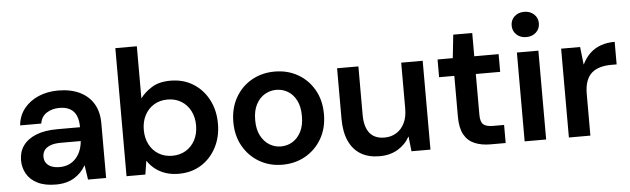

<svg xmlns="http://www.w3.org/2000/svg" viewBox="-47 -887 3505 1068"><g transform="rotate(-5 1705.5 -353.0)"><path d="M227 12Q165 12 124.5 -8.5Q84 -29 64.5 -63.5Q45 -98 45 -139Q45 -186 69.5 -220.5Q94 -255 142 -274.5Q190 -294 261 -294H388Q388 -333 376.5 -359Q365 -385 341.5 -398Q318 -411 283 -411Q242 -411 211.5 -391.5Q181 -372 175 -333H57Q62 -387 93 -426Q124 -465 173.5 -486.5Q223 -508 284 -508Q354 -508 404.5 -483.5Q455 -459 481.5 -414Q508 -369 508 -305V0H407L395 -80H394Q382 -59 366 -42.5Q350 -26 329.5 -13.5Q309 -1 283.5 5.5Q258 12 227 12ZM256 -83Q286 -83 309 -93.5Q332 -104 348.5 -123Q365 -142 374 -166Q383 -190 385 -216V-217H274Q238 -217 215 -208Q192 -199 181.5 -183.5Q171 -168 171 -148Q171 -127 181.5 -112.5Q192 -98 211 -90.5Q230 -83 256 -83Z M913 12Q874 12 841.5 1.5Q809 -9 783.5 -28.5Q758 -48 740 -75H739L727 0H622V-715H742V-424Q766 -457 807 -482.5Q848 -508 911 -508Q983 -508 1037.5 -474Q1092 -440 1123 -381Q1154 -322 1154 -247Q1154 -173 1123 -114Q1092 -55 1038 -21.5Q984 12 913 12ZM886 -91Q929 -91 962 -111Q995 -131 1013.5 -166.5Q1032 -202 1032 -248Q1032 -294 1013.5 -329.5Q995 -365 962 -385Q929 -405 886 -405Q843 -405 810 -385Q777 -365 758.5 -329.5Q740 -294 740 -248Q740 -202 758.5 -166.5Q777 -131 810 -111Q843 -91 886 -91Z M1492 12Q1421 12 1364 -21Q1307 -54 1273.5 -112.5Q1240 -171 1240 -248Q1240 -325 1273.5 -384Q1307 -443 1364.5 -475.5Q1422 -508 1493 -508Q1565 -508 1622 -475.5Q1679 -443 1712.5 -384.5Q1746 -326 1746 -248Q1746 -171 1712.5 -112.5Q1679 -54 1621.5 -21Q1564 12 1492 12ZM1492 -90Q1528 -90 1557.5 -108Q1587 -126 1605 -161Q1623 -196 1623 -248Q1623 -301 1605 -336Q1587 -371 1557.5 -388.5Q1528 -406 1493 -406Q1459 -406 1429 -388.5Q1399 -371 1380.5 -336Q1362 -301 1362 -248Q1362 -196 1380.5 -161Q1399 -126 1428.5 -108Q1458 -90 1492 -90Z M2034 12Q1973 12 1930 -13.5Q1887 -39 1864 -89.5Q1841 -140 1841 -214V-496H1960V-226Q1960 -159 1987.5 -124Q2015 -89 2071 -89Q2108 -89 2137 -107Q2166 -125 2182.5 -158.5Q2199 -192 2199 -240V-496H2319V0H2213L2204 -83H2203Q2180 -40 2136.5 -14Q2093 12 2034 12Z M2654 0Q2604 0 2566 -16Q2528 -32 2507.5 -69Q2487 -106 2487 -169V-397H2402V-496H2487L2501 -626H2607V-496H2743V-397H2607V-169Q2607 -130 2623 -115.5Q2639 -101 2679 -101H2739V0Z M2845 0V-496H2965V0ZM2905 -577Q2872 -577 2850.5 -597Q2829 -617 2829 -648Q2829 -678 2850 -698Q2871 -718 2905 -718Q2938 -718 2959.5 -698Q2981 -678 2981 -648Q2981 -617 2959.5 -597Q2938 -577 2905 -577Z M3092 0V-496H3198L3209 -398H3210Q3229 -436 3255 -460Q3281 -484 3315.5 -496Q3350 -508 3392 -508V-382H3360Q3327 -382 3299.5 -374Q3272 -366 3252.5 -349Q3233 -332 3222.5 -303Q3212 -274 3212 -232V0Z"/></g></svg>

Font: DM Sans 28pt SemiBold
Style: Regular
Weight: 600
Version: Version 4.004;gftools[0.9.30]